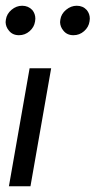

<svg xmlns="http://www.w3.org/2000/svg" viewBox="-22 -648 333 668"><path d="M84 0H9L81 -410.5H156ZM44 -525.5Q21.5 -525.5 9 -541.5Q-2 -554.5 -2.5 -571L-1.5 -580Q1.5 -600 18.2 -614Q35 -628 55 -628Q76.5 -628 90.5 -613Q101 -600 101 -583L100 -573.5Q97 -553.5 81 -539.5Q65 -525.5 44 -525.5ZM233.5 -525.5Q211 -525.5 198.5 -541.5Q187.5 -554.5 187 -571L188 -580Q191 -600 208 -614Q225 -628 245 -628Q266.5 -628 280 -613Q290.5 -600 290.5 -583L289.5 -573.5Q286.5 -553.5 270.5 -539.5Q254.5 -525.5 233.5 -525.5Z"/></svg>

Font: Lucymar Sans
Style: Italic
Weight: 400
Italic angle: -10°
Foundry: The League of Moveable Type (original font) / Main changes by Cristiano Sobral with portions from Mirco Monsees
Version: Version 2.00;August 30, 2020;FontCreator 13.0.0.2681 64-bit